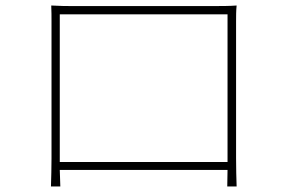

<svg xmlns="http://www.w3.org/2000/svg" viewBox="-20 -681 1040 697"><path d="M166 -661C167 -641 167 -620 167 -603C167 -584 167 -128 167 -106C167 -84 166 -25 165 -4H199L197 -64H806L805 -4H839C838 -22 837 -82 837 -107C837 -122 837 -571 837 -603C837 -622 837 -642 839 -661C815 -659 780 -659 762 -659C736 -659 273 -659 239 -659C219 -659 204 -659 166 -661ZM197 -93V-629H806V-93Z"/></svg>

Font: Harano Aji Gothic K1 ExtraLight
Style: Regular
Weight: 250
Foundry: Masamichi Hosoda
Version: HaranoAjiGothicK1-ExtraLight version 20230610;ttx 4.39.4